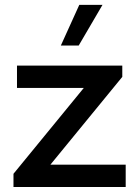

<svg xmlns="http://www.w3.org/2000/svg" viewBox="-20 -752 560 772"><path d="M485.4 0H34.2V-53.2L316.9 -398.4H48.3V-488.3H471.7V-442.9L182.6 -89.8H485.4ZM296.4 -568.8H224.6L298.8 -732.4H392.1Z"/></svg>

Font: Kumbh Sans Medium
Style: Regular
Weight: 500
Version: Version 1.005